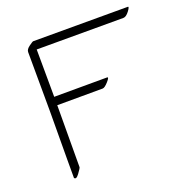

<svg xmlns="http://www.w3.org/2000/svg" viewBox="-107 -631 723 756"><g transform="rotate(-20 255.0 -253.0)"><path d="M507.8 -534.7Q514.6 -534.7 501.5 -517.1Q488.3 -499.5 476.6 -499.5H113.3L114.3 -300.8L335.9 -301.3Q344.7 -301.3 329.1 -283.7Q313.5 -266.1 304.7 -266.1L114.3 -265.6L113.3 -6.3Q113.3 -2.9 99.1 16.6Q85 36.1 78.1 25.9Q78.1 25.4 78.1 -48.3Q78.1 -122.1 79.1 -253.4Q79.1 -384.8 78.1 -501.5Q78.1 -512.7 93.3 -523.7Q108.4 -534.7 111.3 -534.7Z"/></g></svg>

Font: ML-NILA06
Style: Regular
Weight: 400
Designer: CLT@C-DIT
Version: Version ML-NILA06 1.0